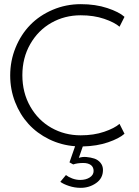

<svg xmlns="http://www.w3.org/2000/svg" viewBox="-20 -692 666 923"><path d="M368 -41.5Q431 -41.5 480.8 -58.5Q530.5 -75.5 554.5 -96.5L578.5 -49Q553.5 -26.5 499.8 -8Q446 10.5 378 12L359 67Q375.5 61 395.5 62.8Q415.5 64.5 433.2 70.2Q451 76 463 90.5Q475 105 475 125Q475 165 442.2 188Q409.5 211 368 211Q339 211 311.8 202Q284.5 193 270 182L297 149.5Q308 158.5 327 165.8Q346 173 365.5 173Q393 173 411.5 161Q430 149 430 130Q430 111 416.5 101.2Q403 91.5 380.5 91.5Q352 91.5 332 98.5L314 88.5L341 11Q274.5 6 216.2 -22.5Q158 -51 117 -96Q76 -141 52.5 -201.5Q29 -262 29 -329Q29 -399.5 54.8 -462.8Q80.5 -526 125.2 -572Q170 -618 233.5 -645Q297 -672 368.5 -672Q439.5 -672 496 -653.2Q552.5 -634.5 578.5 -611L554.5 -563.5Q530.5 -584.5 480.8 -601.5Q431 -618.5 368 -618.5Q291 -618.5 227.2 -582.5Q163.5 -546.5 125.5 -480.2Q87.5 -414 87.5 -330.5Q87.5 -246.5 125.5 -180Q163.5 -113.5 227.2 -77.5Q291 -41.5 368 -41.5Z"/></svg>

Font: League Spartan Light
Style: Regular
Weight: 277
Foundry: The League of Moveable Type
Version: Version 2.002